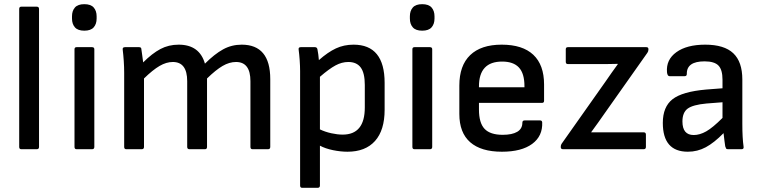

<svg xmlns="http://www.w3.org/2000/svg" viewBox="-20 -715 3648 920"><path d="M82 0Q72 0 72 -11V-672Q72 -683 82 -683H156Q167 -683 167 -672V-11Q167 0 156 0Z M347 0Q337 0 337 -11V-479Q337 -489 347 -489H421Q432 -489 432 -479V-11Q432 0 421 0ZM384 -568Q353 -568 339 -584Q325 -600 325 -626V-637Q325 -663 339 -679Q353 -695 384 -695Q415 -695 429 -679Q443 -663 443 -637V-626Q443 -600 429 -584Q415 -568 384 -568Z M585 0Q575 0 575 -11V-366Q575 -394 573 -423.5Q571 -453 568 -477Q566 -489 579 -489H646Q656 -489 657 -482Q659 -467 661.5 -450Q664 -433 666 -416Q709 -459 748.5 -480Q788 -501 836 -501Q936 -501 962 -410Q1008 -456 1049 -478.5Q1090 -501 1138 -501Q1275 -501 1275 -336V-11Q1275 0 1264 0H1190Q1180 0 1180 -11V-326Q1180 -418 1111 -418Q1079 -418 1046.5 -399Q1014 -380 972 -339V-11Q972 0 962 0H888Q877 0 877 -11V-326Q877 -418 808 -418Q777 -418 744.5 -399Q712 -380 670 -339V-11Q670 0 659 0Z M1428 185Q1418 185 1418 174V-374Q1418 -398 1416 -426.5Q1414 -455 1411 -477Q1409 -489 1421 -489H1489Q1499 -489 1501 -479Q1503 -471 1505 -455Q1507 -439 1508 -427Q1551 -465 1589.5 -483Q1628 -501 1674 -501Q1823 -501 1823 -318V-189Q1823 -91 1777 -39.5Q1731 12 1645 12Q1612 12 1575.5 4.5Q1539 -3 1513 -17V174Q1513 185 1502 185ZM1649 -418Q1618 -418 1587.5 -401.5Q1557 -385 1513 -347V-95Q1538 -83 1567.5 -76.5Q1597 -70 1622 -70Q1728 -70 1728 -200V-308Q1728 -365 1708.5 -391.5Q1689 -418 1649 -418Z M1966 0Q1956 0 1956 -11V-479Q1956 -489 1966 -489H2040Q2051 -489 2051 -479V-11Q2051 0 2040 0ZM2003 -568Q1972 -568 1958 -584Q1944 -600 1944 -626V-637Q1944 -663 1958 -679Q1972 -695 2003 -695Q2034 -695 2048 -679Q2062 -663 2062 -637V-626Q2062 -600 2048 -584Q2034 -568 2003 -568Z M2385 12Q2285 12 2233 -33.5Q2181 -79 2181 -169V-305Q2181 -401 2233 -451Q2285 -501 2384 -501Q2484 -501 2535.5 -452.5Q2587 -404 2587 -310V-232Q2587 -222 2577 -222H2275V-190Q2275 -126 2302 -97.5Q2329 -69 2389 -69Q2434 -69 2458.5 -83.5Q2483 -98 2483 -127Q2483 -138 2494 -138H2568Q2577 -138 2578 -129Q2581 -63 2530 -25.5Q2479 12 2385 12ZM2275 -297H2493V-302Q2493 -363 2466.5 -391.5Q2440 -420 2386 -420Q2275 -420 2275 -301Z M2678 0Q2667 0 2667 -10V-12Q2667 -20 2671 -26L2882 -325Q2896 -345 2910.5 -366Q2925 -387 2940 -407V-409Q2912 -408 2884.5 -408Q2857 -408 2829 -408H2701Q2691 -408 2691 -419V-479Q2691 -489 2701 -489H3077Q3087 -489 3087 -480V-477Q3087 -469 3082 -462L2878 -173Q2862 -150 2846 -127.5Q2830 -105 2813 -82V-81Q2840 -81 2864.5 -81Q2889 -81 2915 -81H3064Q3075 -81 3075 -70V-11Q3075 0 3064 0Z M3276 12Q3156 12 3156 -126Q3156 -203 3202.5 -239.5Q3249 -276 3364 -286L3442 -292V-333Q3442 -381 3422.5 -401Q3403 -421 3356 -421Q3270 -421 3271 -361Q3271 -350 3261 -350H3188Q3178 -350 3176 -369Q3171 -429 3221 -465Q3271 -501 3359 -501Q3450 -501 3493.5 -460Q3537 -419 3537 -334V-122Q3537 -87 3538.5 -60Q3540 -33 3543 -12Q3545 0 3533 0H3468Q3461 0 3459 -4Q3457 -8 3455 -14Q3454 -21 3451.5 -39.5Q3449 -58 3447 -77Q3402 -31 3362 -9.5Q3322 12 3276 12ZM3250 -133Q3250 -68 3304 -68Q3333 -68 3364 -85.5Q3395 -103 3442 -150V-225L3365 -219Q3300 -213 3275 -194.5Q3250 -176 3250 -133Z"/></svg>

Font: Sofia Sans Medium
Style: Regular
Weight: 500
Designer: Botio Nikoltchev, Ani Petrova
Foundry: lettersoup
Version: Version 4.101; ttfautohint (v1.8.4.7-5d5b)